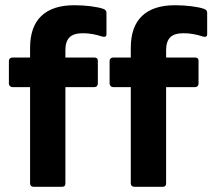

<svg xmlns="http://www.w3.org/2000/svg" viewBox="-20 -714 812 734"><path d="M108 0Q102 0 98.5 -3.5Q95 -7 95 -13V-381H27Q22 -381 18 -385Q14 -389 14 -394V-482Q14 -487 18 -490.5Q22 -494 27 -494H95V-531Q95 -612 138 -653Q181 -694 264 -694Q297 -694 328 -690Q359 -686 375 -680Q387 -676 387 -665V-583Q387 -569 368 -575Q354 -580 335 -583.5Q316 -587 297 -587Q261 -587 245.5 -571Q230 -555 230 -522V-494H341Q354 -494 354 -482V-394Q354 -389 350.5 -385Q347 -381 341 -381H230V-13Q230 0 218 0ZM493 0Q487 0 483.5 -3.5Q480 -7 480 -13V-381H412Q407 -381 403 -385Q399 -389 399 -394V-482Q399 -487 403 -490.5Q407 -494 412 -494H480V-531Q480 -612 523 -653Q566 -694 649 -694Q682 -694 713 -690Q744 -686 760 -680Q772 -676 772 -665V-583Q772 -569 753 -575Q739 -580 720 -583.5Q701 -587 682 -587Q646 -587 630.5 -571Q615 -555 615 -522V-494H726Q739 -494 739 -482V-394Q739 -389 735.5 -385Q732 -381 726 -381H615V-13Q615 0 603 0Z"/></svg>

Font: Sofia Sans Semi Condensed ExtraBold
Style: Regular
Weight: 800
Designer: Botio Nikoltchev, Ani Petrova
Foundry: lettersoup
Version: Version 4.100